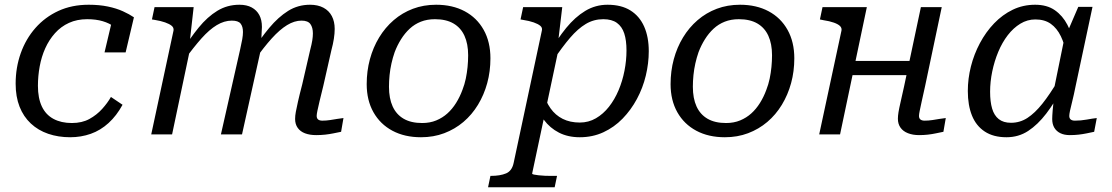

<svg xmlns="http://www.w3.org/2000/svg" viewBox="-20 -567 4692 810"><path d="M283 -48Q326 -48 357 -65Q388 -82 411 -107.5Q434 -133 448 -158L497 -125Q472 -79 438 -48Q404 -17 363 -2.5Q322 12 276 12Q226 12 183.5 -2.5Q141 -17 110 -46Q79 -75 62.5 -117Q46 -159 46 -214Q46 -282 67.5 -342.5Q89 -403 129.5 -449Q170 -495 226.5 -521Q283 -547 354 -547Q399 -547 435 -539.5Q471 -532 498.5 -519.5Q526 -507 545 -494L510 -346H421L452 -477Q464 -475 473 -469Q482 -463 487.5 -455Q493 -447 494.5 -438Q496 -429 493 -421Q481 -439 461.5 -454Q442 -469 413.5 -477.5Q385 -486 348 -486Q305 -486 271 -470.5Q237 -455 212 -427Q187 -399 171 -363.5Q155 -328 147.5 -287Q140 -246 140 -205Q140 -153 156.5 -118Q173 -83 205.5 -65.5Q238 -48 283 -48Z M618 0H706L785 -375L780 -386L797 -537H632L621 -485L633 -483Q658 -479 676.5 -472.5Q695 -466 704.5 -458Q714 -450 712 -438ZM1344 -205 1378 -355Q1385 -381 1388.5 -403.5Q1392 -426 1392 -445Q1392 -476 1380 -499Q1368 -522 1344.5 -534.5Q1321 -547 1288 -547Q1237 -547 1195.5 -521Q1154 -495 1116 -449.5Q1078 -404 1040 -344L1055 -314Q1093 -368 1126.5 -405Q1160 -442 1191 -461Q1222 -480 1252 -480Q1279 -480 1289.5 -465.5Q1300 -451 1300 -426Q1300 -413 1297.5 -397Q1295 -381 1288 -354L1255 -211Q1243 -165 1237 -138Q1231 -111 1228 -95Q1225 -79 1225 -65Q1225 -43 1236 -27.5Q1247 -12 1267 -4.5Q1287 3 1314 3Q1334 3 1352 1Q1370 -1 1387 -4.5Q1404 -8 1419 -11L1429 -69Q1418 -68 1403.5 -65.5Q1389 -63 1372.5 -60.5Q1356 -58 1340 -58Q1328 -58 1322 -63Q1316 -68 1316 -78Q1316 -85 1319 -99.5Q1322 -114 1328 -139.5Q1334 -165 1344 -205ZM912 0H1001L1078 -347Q1079 -353 1080.5 -368.5Q1082 -384 1082.5 -401.5Q1083 -419 1084 -433.5Q1085 -448 1085 -453Q1085 -483 1074 -503.5Q1063 -524 1042 -535.5Q1021 -547 990 -547Q939 -547 897 -521.5Q855 -496 818 -450.5Q781 -405 743 -344L758 -314Q797 -368 830 -405Q863 -442 894.5 -461Q926 -480 958 -480Q985 -480 995 -467.5Q1005 -455 1005 -432Q1005 -419 1002 -401.5Q999 -384 993 -358Z M1931 -188Q1940 -211 1945 -235Q1950 -259 1952.5 -284Q1955 -309 1955 -334Q1955 -382 1939.5 -416Q1924 -450 1893 -468Q1862 -486 1815 -486Q1782 -486 1755.5 -475.5Q1729 -465 1708.5 -446Q1688 -427 1672 -401.5Q1656 -376 1645 -347Q1637 -324 1631.5 -299.5Q1626 -275 1623.5 -250Q1621 -225 1621 -201Q1621 -152 1636.5 -118Q1652 -84 1683 -66Q1714 -48 1761 -48Q1794 -48 1820.5 -59Q1847 -70 1867.5 -88.5Q1888 -107 1904 -132.5Q1920 -158 1931 -188ZM1527 -212Q1527 -267 1540.5 -317Q1554 -367 1579.5 -409Q1605 -451 1641 -482Q1677 -513 1722 -530Q1767 -547 1820 -547Q1889 -547 1940.5 -519.5Q1992 -492 2020.5 -441Q2049 -390 2049 -321Q2049 -266 2035.5 -216.5Q2022 -167 1996.5 -125Q1971 -83 1935 -52.5Q1899 -22 1854 -5Q1809 12 1756 12Q1687 12 1635.5 -15.5Q1584 -43 1555.5 -93.5Q1527 -144 1527 -212Z M2039 223 2049 175H2051Q2090 175 2115 164.5Q2140 154 2147 120L2266 -438Q2269 -450 2259.5 -458Q2250 -466 2231.5 -472.5Q2213 -479 2187 -483L2176 -485L2187 -537H2352L2333 -377L2341 -381L2225 165Q2225 168 2232.5 169.5Q2240 171 2252.5 172.5Q2265 174 2278.5 174.5Q2292 175 2303 175H2330L2320 223ZM2234 -138 2271 -179Q2282 -139 2302.5 -110Q2323 -81 2354 -65.5Q2385 -50 2426 -50Q2463 -50 2494 -68Q2525 -86 2549 -116.5Q2573 -147 2589.5 -186Q2606 -225 2614.5 -268.5Q2623 -312 2623 -354Q2623 -397 2613.5 -426Q2604 -455 2582.5 -470.5Q2561 -486 2525 -486Q2485 -486 2451.5 -466Q2418 -446 2385 -407.5Q2352 -369 2313 -311L2295 -340Q2331 -403 2368.5 -449Q2406 -495 2449 -521Q2492 -547 2543 -547Q2601 -547 2639.5 -523Q2678 -499 2697.5 -455Q2717 -411 2717 -351Q2717 -300 2704.5 -248Q2692 -196 2667 -149.5Q2642 -103 2606.5 -66.5Q2571 -30 2525.5 -9Q2480 12 2426 12Q2376 12 2338 -7.5Q2300 -27 2274.5 -61.5Q2249 -96 2234 -138Z M3213 -188Q3222 -211 3227 -235Q3232 -259 3234.5 -284Q3237 -309 3237 -334Q3237 -382 3221.5 -416Q3206 -450 3175 -468Q3144 -486 3097 -486Q3064 -486 3037.5 -475.5Q3011 -465 2990.5 -446Q2970 -427 2954 -401.5Q2938 -376 2927 -347Q2919 -324 2913.5 -299.5Q2908 -275 2905.5 -250Q2903 -225 2903 -201Q2903 -152 2918.5 -118Q2934 -84 2965 -66Q2996 -48 3043 -48Q3076 -48 3102.5 -59Q3129 -70 3149.5 -88.5Q3170 -107 3186 -132.5Q3202 -158 3213 -188ZM2809 -212Q2809 -267 2822.5 -317Q2836 -367 2861.5 -409Q2887 -451 2923 -482Q2959 -513 3004 -530Q3049 -547 3102 -547Q3171 -547 3222.5 -519.5Q3274 -492 3302.5 -441Q3331 -390 3331 -321Q3331 -266 3317.5 -216.5Q3304 -167 3278.5 -125Q3253 -83 3217 -52.5Q3181 -22 3136 -5Q3091 12 3038 12Q2969 12 2917.5 -15.5Q2866 -43 2837.5 -93.5Q2809 -144 2809 -212Z M3534 -250H3846L3859 -310H3546ZM3436 0H3524L3637 -537H3450L3439 -485L3453 -482Q3480 -478 3498 -471.5Q3516 -465 3524 -457Q3532 -449 3530 -438ZM3857 -78Q3857 -85 3860 -99.5Q3863 -114 3868.5 -139.5Q3874 -165 3883 -205L3953 -537H3865L3794 -202Q3785 -161 3779 -135Q3773 -109 3770.5 -93.5Q3768 -78 3768 -66Q3768 -44 3779 -28.5Q3790 -13 3810.5 -5Q3831 3 3857 3Q3877 3 3894.5 1Q3912 -1 3928.5 -4.5Q3945 -8 3960 -11L3970 -69Q3959 -68 3944.5 -65.5Q3930 -63 3913.5 -60.5Q3897 -58 3881 -58Q3869 -58 3863 -63Q3857 -68 3857 -78Z M4514 -376 4480 -333Q4472 -380 4455.5 -414Q4439 -448 4413 -466.5Q4387 -485 4348 -485Q4314 -485 4284.5 -467Q4255 -449 4231.5 -418.5Q4208 -388 4191.5 -348.5Q4175 -309 4166 -265.5Q4157 -222 4157 -180Q4157 -138 4165.5 -109Q4174 -80 4193.5 -64.5Q4213 -49 4245 -49Q4283 -49 4314.5 -69.5Q4346 -90 4377.5 -129.5Q4409 -169 4444 -228L4463 -198Q4430 -135 4394 -88Q4358 -41 4317.5 -14.5Q4277 12 4226 12Q4171 12 4134.5 -12Q4098 -36 4080.5 -79.5Q4063 -123 4063 -183Q4063 -235 4076 -286.5Q4089 -338 4114 -385Q4139 -432 4174 -468.5Q4209 -505 4252.5 -526Q4296 -547 4347 -547Q4397 -547 4430 -524Q4463 -501 4483 -462.5Q4503 -424 4514 -376ZM4589 -538 4518 -205Q4510 -165 4503.5 -139.5Q4497 -114 4494 -99.5Q4491 -85 4491 -78Q4491 -68 4497 -63Q4503 -58 4515 -58Q4540 -58 4564.5 -62.5Q4589 -67 4607 -69L4596 -11Q4582 -8 4565 -4.5Q4548 -1 4530.5 1Q4513 3 4493 3Q4470 3 4453.5 -5Q4437 -13 4428 -28Q4419 -43 4419 -65Q4419 -77 4421 -102Q4423 -127 4427 -162L4419 -154L4471 -409L4476 -415L4529 -538Z"/></svg>

Font: Roboto Serif
Style: Italic
Weight: 400
Italic angle: -10°
Designer: Greg Gazdowicz
Foundry: Commercial Type
Version: Version 1.008